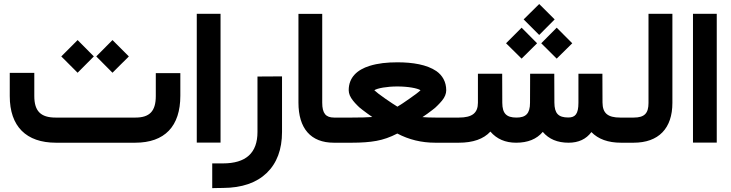

<svg xmlns="http://www.w3.org/2000/svg" viewBox="-20 -721 3691 970"><path d="M261.2 -127C185.5 -127 153.3 -159.7 153.3 -235.8V-353H29.3V-235.4C29.3 -82.5 112.3 0 262.7 0H662.6C812.5 0 891.1 -83 891.1 -237.3V-351.6H767.1V-235.8C767.1 -159.2 735.8 -127 664.1 -127ZM372.1 -353.5 454.1 -436 372.1 -518.6 289.6 -436ZM548.3 -353.5 590.8 -396C609.4 -414.1 620.6 -425.3 625 -429.7C627 -432.1 628.9 -434.1 630.9 -436L548.3 -518.6L466.3 -436Z M974.1 -651.4V-631.8V-20V-0.5H993.7H1074.7H1094.2V-20V-631.8V-651.4H1074.7H993.7Z M1071.8 104.5H1052.2V124V209.5V229.5L1072.3 229L1106.9 228.5C1202.1 228 1275.4 202.6 1327.1 153.3C1378.9 103.5 1404.8 34.2 1404.8 -54.2V-315.4V-335H1385.3L1300.3 -334.5H1280.8V-314.9V-54.2C1280.8 51.8 1222.7 104.5 1106 104.5Z M1689 0C1692.9 0 1695.8 -6.8 1698.2 -21C1700.2 -34.7 1701.2 -48.3 1701.2 -61.5V-66.9C1701.2 -79.6 1700.2 -92.8 1697.8 -106.4C1695.3 -120.1 1692.4 -127 1689 -127H1668C1626.5 -127 1607.9 -147.5 1607.9 -202.1V-631.3V-650.9H1588.4H1507.3H1487.8V-631.3V-202.6C1487.8 -72.3 1549.8 0 1666.5 0Z M2265.6 0C2266.6 0 2267.6 -6.8 2268.1 -21C2268.6 -34.7 2269 -48.3 2269 -61.5V-66.9C2269 -79.6 2268.6 -92.8 2268.1 -106.4C2267.6 -120.1 2266.6 -127 2265.6 -127H2181.6C2155.3 -127 2132.8 -127.9 2114.3 -129.4C2124.5 -136.7 2132.8 -142.1 2139.2 -146.5C2145 -150.9 2153.3 -157.2 2164.6 -165.5C2175.8 -173.8 2184.6 -181.6 2191.4 -189C2198.2 -195.8 2205.6 -203.6 2212.9 -212.4C2227.5 -230 2234.4 -248 2234.4 -265.1C2234.4 -307.6 2214.8 -340.8 2184.6 -361.8C2136.7 -394.5 2064.9 -406.2 1988.3 -406.2C1935.1 -406.2 1890.1 -401.4 1847.2 -388.2C1784.7 -368.7 1741.7 -330.1 1741.7 -265.1C1741.7 -256.8 1743.7 -248 1747.1 -239.3C1754.4 -221.7 1770.5 -203.1 1784.2 -189.5C1790.5 -182.6 1799.3 -174.8 1810.5 -166.5C1821.3 -158.2 1829.6 -151.9 1835.9 -147.5C1842.3 -143.1 1850.6 -137.2 1860.8 -129.9C1835.9 -127.9 1801.3 -127 1756.8 -127H1683.6C1680.2 -127 1677.2 -120.1 1674.8 -106.4C1672.4 -92.8 1671.4 -79.6 1671.4 -66.9V-61.5C1671.4 -48.3 1672.4 -34.7 1674.3 -21C1676.8 -6.8 1679.7 0 1683.6 0H1757.3C1805.7 0 1847.2 -2.9 1881.8 -9.3C1916.5 -15.6 1951.7 -27.8 1987.3 -46.4C2045.4 -15.6 2109.4 0 2178.7 0ZM1987.8 -182.1C1973.1 -190.9 1952.6 -204.6 1925.8 -223.1C1898.9 -241.7 1880.9 -255.9 1871.1 -265.1C1886.7 -275.4 1934.1 -284.2 1987.3 -284.2C2041.5 -284.2 2088.9 -275.4 2104.5 -265.1C2095.2 -255.9 2077.1 -242.2 2050.3 -223.6C2023.4 -204.6 2002.9 -190.9 1987.8 -182.1Z M3127 0C3130.9 0 3133.8 -6.8 3136.2 -21C3138.2 -34.7 3139.2 -48.3 3139.2 -61.5V-66.9C3139.2 -79.6 3138.2 -92.8 3135.7 -106.4C3133.3 -120.1 3130.4 -127 3127 -127H3113.3C3049.3 -127 3024.4 -149.9 3023.9 -203.1L3023.4 -329.1V-348.6H2902.3V-201.7C2902.3 -144.5 2885.7 -127.4 2851.1 -127.4C2800.8 -127.4 2781.2 -147.9 2780.8 -202.6L2780.3 -329.1V-348.6H2658.2V-329.1L2657.7 -201.7C2657.7 -147.5 2636.7 -127 2589.4 -127C2538.1 -127 2518.1 -147.9 2517.6 -201.2L2517.1 -329.1V-348.6H2394.5V-202.1C2394.5 -150.9 2366.7 -127 2298.3 -127H2252C2248.5 -127 2245.6 -120.1 2243.2 -106.4C2240.7 -92.8 2239.7 -79.6 2239.7 -66.9V-61.5C2239.7 -48.3 2240.7 -34.7 2242.7 -21C2245.1 -6.8 2248 0 2252 0H2297.9C2369.6 0 2422.9 -18.6 2457.5 -56.2C2489.7 -18.6 2533.2 0 2587.4 0C2646.5 0 2691.4 -18.1 2722.2 -54.7C2752.9 -18.1 2796.4 0 2852.5 0C2902.8 0 2941.4 -18.1 2967.8 -53.7C3002.4 -18.1 3052.2 0 3117.2 0ZM2615.2 -424.8 2693.4 -502.4 2615.2 -581.1 2536.6 -502.4ZM2792.5 -424.8 2871.1 -502.4 2792.5 -581.1 2714.4 -502.4ZM2704.1 -544.4 2782.2 -623 2704.1 -700.7 2625.5 -623Z M3121.6 -127C3118.2 -127 3115.2 -120.1 3112.8 -106.4C3110.4 -92.8 3109.4 -79.6 3109.4 -66.9V-61.5C3109.4 -48.3 3110.4 -34.7 3112.3 -21C3114.7 -6.8 3117.7 0 3121.6 0H3180.7C3307.6 0 3377 -72.3 3377 -201.2V-631.8V-651.4H3357.4H3275.9H3256.3V-631.8V-200.7C3256.3 -147.9 3235.4 -127 3181.2 -127Z M3481 -651.4V-631.8V-20V-0.5H3500.5H3581.5H3601.1V-20V-631.8V-651.4H3581.5H3500.5Z"/></svg>

Font: Shabnam
Style: Bold
Weight: 700
Foundry: DejaVu fonts team - Redesigned by Saber Rastikerdar - Based on Vazir font
Version: Version 5.0.1